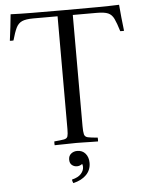

<svg xmlns="http://www.w3.org/2000/svg" viewBox="-60 -750 760 1005"><g transform="rotate(-5 320.0 -247.5)"><path d="M204 1Q203 -9 204 -19Q240 -22 255.5 -25Q271 -28 274.5 -39.5Q278 -51 278 -77V-670H151Q111 -670 91 -661Q71 -652 60 -629.5Q49 -607 37 -564Q28 -563 18 -564Q23 -599 27 -635.5Q31 -672 34 -702Q81 -700 147 -699.5Q213 -699 319 -699Q427 -699 492 -699.5Q557 -700 604 -702Q606 -673 610 -636Q614 -599 618 -564Q607 -563 598 -564Q585 -607 574 -630Q563 -653 543.5 -661.5Q524 -670 484 -670H358V-86Q358 -56 361.5 -42.5Q365 -29 380.5 -25.5Q396 -22 432 -19Q433 -9 432 1Q417 1 395.5 0.5Q374 0 353 -0.5Q332 -1 318 -1Q297 -1 262 0Q227 1 204 1ZM279 188Q312 180 327 163Q342 146 342 127Q342 119 339 111Q326 121 311 121Q296 121 284.5 111.5Q273 102 273 83Q273 63 286.5 52Q300 41 319 41Q346 41 362 60Q378 79 378 109Q378 146 353 171.5Q328 197 284 207Q282 202 280.5 198Q279 194 279 188Z"/></g></svg>

Font: Castoro Titling
Style: Regular
Weight: 400
Version: Version 2.04